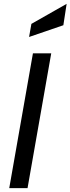

<svg xmlns="http://www.w3.org/2000/svg" viewBox="-20 -977 366 997"><path d="M151 -700H246L123 0H28ZM143 -853 326 -957 309 -846 131 -785Z"/></svg>

Font: Cabin
Style: Italic
Weight: 400
Italic angle: -7°
Designer: Pablo Impallari
Foundry: Pablo Impallari. http://www.impallari.com Igino Marini. http://www.ikern.com
Version: Version 2.200